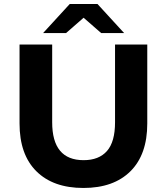

<svg xmlns="http://www.w3.org/2000/svg" viewBox="-20 -921 828 953"><path d="M77 -308V-700H239V-314Q239 -126 395 -126Q471 -126 511 -171.5Q551 -217 551 -314V-700H711V-308Q711 -154 627.5 -71Q544 12 394 12Q244 12 160.5 -71Q77 -154 77 -308ZM482 -757 395 -833 308 -757H194L326 -901H464L596 -757Z"/></svg>

Font: APTA Sans Regular
Style: Bold Italic
Weight: 700
Version: Version 7.200